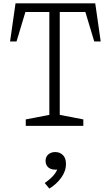

<svg xmlns="http://www.w3.org/2000/svg" viewBox="-20 -750 660 1144"><path d="M133.5 -38.5 289.5 -68.5 274 -36.5V-698.5L289.5 -678.5H111L138 -700.5L78.5 -503H40L72.5 -730H547.5L580 -503H541.5L482 -700.5L509 -678.5H326.5L336 -698.5V-36.5L320.5 -68.5L476.5 -38.5V0H133.5ZM325.5 247.5 338.5 255.5Q326.5 261 311 261Q293 261 279.5 254.8Q266 248.5 258.8 236.5Q251.5 224.5 251.5 208.5Q251.5 184 268 170Q284.5 156 309 156Q336.5 156 354.8 174Q373 192 373 226.5Q373 270 344.5 309.2Q316 348.5 274 373.5L246.5 340.5Q267 326 282.2 312.2Q297.5 298.5 308.8 282.5Q320 266.5 325.5 247.5Z"/></svg>

Font: Monaspace Xenon Var ExtraLight
Style: Regular
Weight: 200
Designer: Riley Cran and the Lettermatic Team
Version: Version 1.200 (Monaspace Xenon Var)